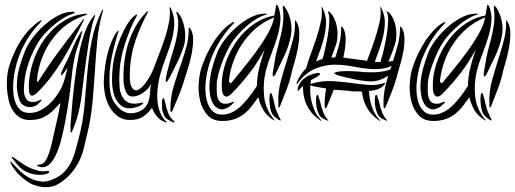

<svg xmlns="http://www.w3.org/2000/svg" viewBox="-20 -510 2189 816"><path d="M384 -447Q382 -448 379.5 -444Q377 -440 375 -438Q360 -419 348 -391Q336 -363 327.5 -332Q319 -301 313.5 -270Q308 -239 304 -215Q299 -181 295.5 -150.5Q292 -120 289 -91Q286 -62 284 -32.5Q282 -3 279 28Q280 29 280 33.5Q280 38 280 42.5Q280 47 280 50.5Q280 54 282 54Q283 54 285 50.5Q287 47 289 43Q291 39 292 35Q293 31 293 31Q304 7 312 -25Q320 -57 325 -89Q326 -97 329 -122Q332 -147 336 -180Q340 -213 345.5 -251.5Q351 -290 356.5 -325.5Q362 -361 368.5 -390Q375 -419 381 -434Q382 -438 383 -440Q384 -442 384 -444ZM351 -451Q351 -452 344 -452Q341 -452 338 -451Q300 -447 268 -430.5Q236 -414 209.5 -389.5Q183 -365 162.5 -334Q142 -303 129 -270Q115 -236 108 -198Q101 -160 103 -127Q106 -84 141 -119Q171 -149 197.5 -184Q224 -219 247.5 -258Q271 -297 292 -337.5Q313 -378 334 -419Q338 -427 337 -427Q335 -429 332.5 -427Q330 -425 330 -423Q276 -354 229.5 -291Q183 -228 144 -166Q139 -161 137.5 -163Q136 -165 137 -170Q139 -193 144.5 -217.5Q150 -242 160 -267Q184 -328 229 -375Q274 -422 342 -445Q351 -449 351 -451ZM297 -458Q296 -460 292.5 -460Q289 -460 286 -460Q258 -460 227.5 -444Q197 -428 169 -403.5Q141 -379 119 -349.5Q97 -320 86 -293Q72 -257 62.5 -223.5Q53 -190 52 -156Q51 -138 53.5 -121Q56 -104 63 -84Q67 -72 76.5 -65Q86 -58 96.5 -56Q107 -54 118 -56Q129 -58 137 -64Q138 -65 141.5 -68Q145 -71 148.5 -74.5Q152 -78 154.5 -81Q157 -84 156 -86Q155 -88 146.5 -83.5Q138 -79 132 -78Q111 -74 100.5 -81Q90 -88 85.5 -101.5Q81 -115 81.5 -131.5Q82 -148 84 -164Q84 -170 86.5 -185Q89 -200 95 -221.5Q101 -243 111.5 -269Q122 -295 137 -321Q152 -347 172.5 -369Q193 -391 214 -408Q235 -425 254.5 -436Q274 -447 288 -451Q295 -453 296 -454.5Q297 -456 297 -458ZM418 -469Q415 -469 413 -465Q412 -463 411 -460Q381 -398 369 -332.5Q357 -267 351 -199Q345 -131 339 -62Q333 7 315 76Q309 98 303 122Q297 146 287 169Q277 192 260.5 212.5Q244 233 216 247Q184 264 157 261.5Q130 259 107 247Q84 235 65 216.5Q46 198 32 183Q30 181 28 178.5Q26 176 25 177Q23 178 24.5 181.5Q26 185 27 187Q50 230 97 262Q108 270 124 276Q140 282 158.5 284.5Q177 287 196.5 283.5Q216 280 234 268Q267 246 286.5 221.5Q306 197 318 171.5Q330 146 336.5 119Q343 92 349 66Q366 -2 372.5 -69.5Q379 -137 383 -203Q387 -269 393 -333.5Q399 -398 416 -459Q418 -463 418 -465ZM300 -278Q305 -299 313.5 -321.5Q322 -344 327 -366Q327 -368 328.5 -373Q330 -378 329 -378Q327 -379 323 -373Q319 -367 319 -366Q305 -343 294 -317.5Q283 -292 274 -271Q272 -266 265.5 -254Q259 -242 252.5 -228.5Q246 -215 241.5 -203.5Q237 -192 240 -190Q242 -190 246 -194.5Q250 -199 252 -201Q255 -206 259 -211.5Q263 -217 267 -222Q261 -197 256.5 -180.5Q252 -164 247 -151Q242 -138 235.5 -126.5Q229 -115 218 -100Q210 -89 198.5 -76.5Q187 -64 172.5 -53.5Q158 -43 141 -36.5Q124 -30 105 -30Q81 -30 67 -42.5Q53 -55 46 -73.5Q39 -92 37 -113Q35 -134 36 -152Q40 -224 69.5 -292.5Q99 -361 152 -415Q152 -416 155 -419Q158 -422 158 -423Q156 -425 153 -423L149 -421Q131 -410 111.5 -391Q92 -372 74.5 -346.5Q57 -321 42.5 -290Q28 -259 18 -226Q13 -209 10.5 -185.5Q8 -162 9.5 -136.5Q11 -111 16.5 -85.5Q22 -60 34.5 -40.5Q47 -21 66.5 -9.5Q86 2 115 0Q144 -2 161.5 -10Q179 -18 190 -27Q204 -38 215 -50Q226 -62 237 -73Q231 -38 225.5 -13.5Q220 11 215 33Q208 63 202 90.5Q196 118 189 139Q182 160 173 173.5Q164 187 152 189Q138 189 138 192Q137 195 142 197Q147 199 152 200Q167 203 180.5 195Q194 187 204.5 171.5Q215 156 223.5 135Q232 114 238 92Q250 46 258 2.5Q266 -41 273 -89Q280 -136 284.5 -183Q289 -230 300 -278ZM188 218Q186 216 182.5 216.5Q179 217 178 217Q161 220 144.5 216Q128 212 111 205Q92 197 76 185.5Q60 174 40 161Q38 159 34 157Q30 155 30 157Q29 158 31.5 162Q34 166 36 168Q49 185 63.5 200Q78 215 101 224Q116 230 132 232Q148 234 161.5 232.5Q175 231 183 227Q191 223 188 218Z M762 -316Q750 -279 733.5 -245Q717 -211 699 -177Q697 -175 693 -167.5Q689 -160 686 -162Q684 -162 684.5 -168Q685 -174 685 -177Q686 -185 689.5 -200Q693 -215 697.5 -231.5Q702 -248 706.5 -263.5Q711 -279 714 -288Q731 -342 736 -384Q741 -426 730 -455Q728 -460 730 -460Q732 -460 734 -458Q736 -456 737 -455Q748 -443 755 -424.5Q762 -406 765 -386.5Q768 -367 767 -348Q766 -329 762 -316ZM789 -388Q802 -368 801 -338Q800 -308 793.5 -276Q787 -244 777.5 -215Q768 -186 763 -169Q753 -136 739 -101.5Q725 -67 714 -42Q710 -33 708 -34Q705 -35 704.5 -38.5Q704 -42 704 -44Q704 -98 719.5 -148Q735 -198 753 -249Q764 -282 773 -314.5Q782 -347 782 -386Q782 -393 784 -393Q785 -393 786 -391.5Q787 -390 789 -388ZM589 -74Q591 -71 582 -65Q573 -59 570 -58Q526 -42 501.5 -57Q477 -72 466.5 -102Q456 -132 456 -168.5Q456 -205 460 -234Q463 -259 471.5 -289.5Q480 -320 492 -349.5Q504 -379 519.5 -404.5Q535 -430 553 -444Q555 -445 557.5 -447Q560 -449 562 -449Q565 -448 559 -438Q553 -428 544.5 -410Q536 -392 527 -368.5Q518 -345 509.5 -319Q501 -293 496 -267Q491 -241 489 -217Q487 -193 487 -174Q487 -155 488 -142Q489 -129 490 -125Q497 -94 516.5 -79.5Q536 -65 569 -71Q570 -71 579 -73Q588 -75 589 -74ZM718 3Q722 7 722 9Q722 11 717.5 10Q713 9 711 8Q703 4 691 -3.5Q679 -11 673 -30Q670 -38 669 -49.5Q668 -61 668 -71Q668 -81 670 -87.5Q672 -94 675 -93Q677 -92 679.5 -84Q682 -76 684 -67Q686 -56 689 -46.5Q692 -37 696 -27Q701 -16 706 -9.5Q711 -3 718 3ZM626 -52Q615 -35 592.5 -17.5Q570 0 532 0Q502 0 480.5 -16Q459 -32 445.5 -56Q432 -80 426.5 -108.5Q421 -137 421 -163Q422 -195 426.5 -227Q431 -259 438.5 -287Q446 -315 455.5 -337Q465 -359 475 -373Q477 -374 479.5 -377.5Q482 -381 484 -379Q485 -378 483.5 -374.5Q482 -371 481 -369Q472 -339 463.5 -305.5Q455 -272 450 -238Q445 -204 445 -171Q445 -138 451 -110Q455 -91 465.5 -75Q476 -59 488.5 -48Q501 -37 515.5 -32Q530 -27 544 -29Q573 -33 588 -45.5Q603 -58 609.5 -75.5Q616 -93 617.5 -113.5Q619 -134 622 -155Q617 -141 602.5 -127.5Q588 -114 571.5 -106.5Q555 -99 539.5 -100Q524 -101 516 -118Q506 -140 505 -166Q504 -192 506 -223Q508 -254 515 -287Q522 -320 534 -350.5Q546 -381 562.5 -408Q579 -435 600 -456L604 -460Q607 -463 610 -463Q610 -463 606 -453Q577 -399 557 -341.5Q537 -284 533 -225Q528 -160 539.5 -140Q551 -120 568 -128.5Q585 -137 604.5 -165.5Q624 -194 636 -227Q647 -257 659.5 -289Q672 -321 682.5 -353.5Q693 -386 698.5 -417Q704 -448 701 -475Q701 -480 703 -480Q704 -480 704 -479Q704 -477 705 -477Q706 -476 706 -475Q722 -441 720.5 -406Q719 -371 708.5 -335Q698 -299 683.5 -261.5Q669 -224 659 -186Q653 -162 650 -135.5Q647 -109 649 -83Q651 -57 660 -33.5Q669 -10 686 6Q688 8 688 9Q688 11 685.5 10.5Q683 10 681 9Q662 2 648 -14Q634 -30 626 -52Z M1215 -352Q1207 -312 1188 -272Q1169 -232 1152 -197Q1151 -195 1147.5 -190Q1144 -185 1142 -185Q1139 -186 1139 -191.5Q1139 -197 1139 -199Q1140 -208 1142.5 -220.5Q1145 -233 1147 -246.5Q1149 -260 1151.5 -272.5Q1154 -285 1157 -295Q1166 -329 1172 -353.5Q1178 -378 1181 -398Q1184 -418 1184.5 -436Q1185 -454 1182 -475Q1181 -483 1183 -485Q1185 -486 1188 -483Q1191 -480 1193 -477Q1210 -450 1216 -417.5Q1222 -385 1215 -352ZM1239 -419Q1252 -400 1252 -369Q1252 -338 1246 -305.5Q1240 -273 1231 -243Q1222 -213 1218 -195Q1210 -160 1196 -125Q1182 -90 1172 -63Q1171 -60 1169 -56.5Q1167 -53 1165 -53Q1163 -53 1163 -57Q1163 -61 1163 -64Q1160 -119 1175 -171.5Q1190 -224 1207 -278Q1217 -311 1226 -345.5Q1235 -380 1234 -421Q1234 -425 1235 -425ZM1145 -436Q1084 -411 1041.5 -364.5Q999 -318 976 -260Q966 -234 961 -213.5Q956 -193 953 -169Q952 -164 956 -159Q960 -154 964 -159Q982 -181 1010 -215Q1038 -249 1066 -287Q1094 -325 1116.5 -364Q1139 -403 1145 -436ZM1078 -97Q1063 -76 1049 -58Q1035 -40 1018 -26.5Q1001 -13 980 -5Q959 3 932 4Q887 6 863.5 -19Q840 -44 831 -80Q822 -116 824.5 -154.5Q827 -193 835 -218Q846 -253 861.5 -284.5Q877 -316 894.5 -341.5Q912 -367 930.5 -385.5Q949 -404 967 -414Q968 -414 971.5 -416Q975 -418 975 -415Q976 -415 974 -412Q972 -409 970 -407Q918 -353 887.5 -285Q857 -217 853 -145Q852 -127 854.5 -106Q857 -85 864.5 -66.5Q872 -48 886 -35.5Q900 -23 924 -23Q943 -23 959 -29.5Q975 -36 989 -46.5Q1003 -57 1014.5 -69.5Q1026 -82 1035 -93Q1055 -118 1072 -145Q1072 -165 1074.5 -184Q1077 -203 1082 -222Q1085 -236 1087.5 -244.5Q1090 -253 1092.5 -260.5Q1095 -268 1097.5 -276.5Q1100 -285 1105 -299Q1089 -271 1073.5 -246.5Q1058 -222 1040.5 -199.5Q1023 -177 1004.5 -155.5Q986 -134 964 -112Q947 -95 936 -101Q925 -107 923 -129Q921 -163 926.5 -195Q932 -227 946 -262Q959 -294 978.5 -324Q998 -354 1023.5 -378.5Q1049 -403 1080 -420.5Q1111 -438 1146 -444Q1148 -455 1149.5 -463Q1151 -471 1152 -479Q1154 -490 1154 -490Q1156 -491 1158.5 -488Q1161 -485 1163 -480Q1175 -447 1171 -414Q1167 -381 1156.5 -347Q1146 -313 1132 -277.5Q1118 -242 1109 -206Q1097 -155 1102.5 -100.5Q1108 -46 1145 -2Q1148 2 1148 2Q1147 3 1142 0Q1113 -18 1098.5 -43.5Q1084 -69 1078 -97ZM1113 -451Q1115 -449 1112.5 -448Q1110 -447 1102 -445Q1089 -441 1070.5 -430Q1052 -419 1031.5 -402Q1011 -385 991 -362.5Q971 -340 956 -314Q941 -287 930.5 -261Q920 -235 913.5 -213.5Q907 -192 904 -176.5Q901 -161 901 -155Q901 -140 901 -123.5Q901 -107 905 -94Q909 -81 919 -74Q929 -67 949 -70Q950 -70 954 -71.5Q958 -73 962 -74.5Q966 -76 969.5 -77Q973 -78 974 -78Q975 -76 972.5 -73Q970 -70 966 -66.5Q962 -63 958.5 -60Q955 -57 954 -56Q929 -41 912 -47Q895 -53 885.5 -69.5Q876 -86 872.5 -108.5Q869 -131 870 -149Q872 -184 881 -218.5Q890 -253 904 -288Q915 -315 937 -343.5Q959 -372 986.5 -396Q1014 -420 1044 -435.5Q1074 -451 1102 -452Q1112 -452 1113 -451ZM1172 -2Q1174 1 1173 2Q1170 2 1165 0Q1162 -2 1149 -12Q1136 -22 1130 -44Q1128 -52 1126.5 -64.5Q1125 -77 1125 -88Q1125 -99 1126.5 -107Q1128 -115 1131 -115Q1134 -115 1137.5 -103Q1141 -91 1142 -88Q1145 -74 1147.5 -63.5Q1150 -53 1153 -44Q1157 -33 1163.5 -19Q1170 -5 1172 -2Z M1352 -38Q1349 -46 1345.5 -58Q1342 -70 1340 -81Q1338 -85 1335 -96Q1332 -107 1330 -107Q1326 -107 1324.5 -100Q1323 -93 1323 -82.5Q1323 -72 1324.5 -60.5Q1326 -49 1329 -41Q1335 -21 1343.5 -13Q1352 -5 1366 0Q1372 3 1375 3Q1376 3 1375.5 1.5Q1375 0 1374 0Q1367 -8 1361.5 -17Q1356 -26 1352 -38ZM1602 -38Q1599 -46 1595.5 -58Q1592 -70 1590 -81Q1588 -85 1585 -96Q1582 -107 1580 -107Q1576 -107 1574.5 -100Q1573 -93 1573 -82.5Q1573 -72 1574.5 -60.5Q1576 -49 1579 -41Q1585 -21 1593.5 -13Q1602 -5 1616 0Q1622 3 1625 3Q1626 3 1625.5 1.5Q1625 0 1624 0Q1617 -8 1611.5 -17Q1606 -26 1602 -38ZM1522 -98Q1528 -70 1544 -45Q1560 -20 1590 1Q1592 3 1595 3.5Q1598 4 1594 0Q1575 -20 1565 -44.5Q1555 -69 1551 -95Q1549 -109 1548 -123Q1561 -125 1573 -127Q1600 -133 1613 -150Q1618 -156 1618 -157Q1618 -159 1613 -157Q1581 -147 1550 -149Q1520 -151 1491 -155Q1444 -162 1397 -165Q1351 -168 1306 -155L1300 -153Q1300 -162 1301 -169L1321 -180Q1324 -181 1332 -187Q1340 -192 1340 -196Q1340 -200 1333 -200Q1326 -200 1317 -197Q1307 -195 1297 -191Q1287 -187 1281 -183Q1265 -172 1259 -163Q1252 -153 1246 -139L1245 -131Q1245 -123 1246 -123Q1249 -123 1249 -125L1252 -129Q1261 -139 1268 -145Q1267 -121 1272 -98Q1278 -70 1294 -45Q1310 -20 1340 1Q1342 3 1345 3.5Q1348 4 1344 0Q1325 -20 1315 -44.5Q1305 -69 1301 -94.5Q1297 -120 1299 -146V-147H1301Q1306 -145 1309 -144L1324 -141Q1331 -140 1341 -138L1366 -134Q1359 -97 1360 -60Q1360 -57 1360.5 -53.5Q1361 -50 1364 -50Q1366 -50 1367 -52Q1368 -54 1370 -58Q1380 -82 1393 -115Q1396 -122 1398 -128H1410L1450 -125L1462 -124Q1467 -124 1475 -122L1517 -121H1518Q1519 -111 1522 -98ZM1622 -160Q1608 -111 1610 -60Q1610 -57 1610.5 -53.5Q1611 -50 1614 -50Q1616 -50 1617 -52Q1618 -54 1620 -58Q1630 -82 1643 -114.5Q1656 -147 1665 -179Q1669 -197 1678 -225.5Q1687 -254 1693 -284.5Q1699 -315 1699 -344.5Q1699 -374 1687 -393Q1683 -397 1681 -397Q1679 -397 1680 -393Q1680 -355 1671.5 -322.5Q1663 -290 1653 -259Q1652 -255 1650 -251Q1641 -249 1630 -248Q1632 -251 1634 -255Q1650 -293 1661 -330Q1664 -343 1664.5 -360Q1665 -377 1662 -395Q1659 -413 1651.5 -429.5Q1644 -446 1632 -458Q1626 -462 1625 -462Q1621 -462 1625 -456Q1631 -443 1629.5 -415.5Q1628 -388 1623 -358.5Q1618 -329 1612.5 -305.5Q1607 -282 1606 -277Q1601 -264 1597 -246Q1587 -246 1577 -247H1573Q1576 -257 1580 -267Q1594 -303 1604 -338.5Q1614 -374 1615.5 -408.5Q1617 -443 1601 -476Q1598 -481 1597 -481Q1596 -481 1596 -479.5Q1596 -478 1597 -477Q1600 -447 1593 -415Q1586 -383 1575 -349.5Q1564 -316 1551 -281Q1544 -265 1540 -251Q1530 -254 1521 -254L1471 -261L1460 -262Q1455 -262 1450 -264L1439 -265Q1441 -274 1443 -285Q1449 -315 1449 -344.5Q1449 -374 1437 -393Q1433 -397 1431 -397Q1429 -397 1430 -393Q1430 -355 1422 -323Q1414 -294 1405 -266Q1397 -266 1388 -265Q1401 -298 1411 -330Q1414 -343 1414.5 -360Q1415 -377 1412 -395Q1409 -413 1401.5 -429.5Q1394 -446 1382 -458Q1376 -462 1375 -462Q1371 -462 1375 -456Q1381 -443 1379.5 -415.5Q1378 -388 1373 -358.5Q1368 -329 1362.5 -305.5Q1357 -282 1356 -277Q1353 -269 1350 -259Q1336 -255 1323 -249Q1326 -257 1330 -267Q1344 -303 1354 -338.5Q1364 -374 1365.5 -408.5Q1367 -443 1351 -476Q1348 -481 1347 -481Q1346 -481 1346 -479.5Q1346 -478 1347 -477Q1350 -447 1343 -415Q1336 -383 1325 -349.5Q1314 -316 1301 -281Q1289 -250 1281 -219Q1277 -216 1274 -212Q1255 -192 1242 -162Q1241 -160 1241 -157Q1240 -153 1241 -153Q1244 -152 1246 -157Q1279 -202 1324 -220Q1369 -237 1412 -235Q1446 -234 1482 -227Q1517 -220 1551 -217Q1585 -214 1615 -220Q1631 -223 1644 -231Q1641 -223 1639 -215Q1634 -213 1628 -211Q1611 -206 1590 -204Q1568 -202 1546 -203Q1523 -203 1503 -206Q1495 -207 1482 -207L1457 -208L1431 -207Q1418 -206 1411 -204L1405 -202Q1401 -201 1401 -199Q1401 -197 1407 -194Q1412 -191 1413 -191Q1446 -181 1482 -174Q1518 -166 1552 -164Q1563 -163 1578 -166Q1593 -169 1608 -176Q1620 -181 1630 -189Q1626 -174 1622 -160Z M2112 -352Q2104 -312 2085 -272Q2066 -232 2049 -197Q2048 -195 2044.5 -190Q2041 -185 2039 -185Q2036 -186 2036 -191.5Q2036 -197 2036 -199Q2037 -208 2039.5 -220.5Q2042 -233 2044 -246.5Q2046 -260 2048.5 -272.5Q2051 -285 2054 -295Q2063 -329 2069 -353.5Q2075 -378 2078 -398Q2081 -418 2081.5 -436Q2082 -454 2079 -475Q2078 -483 2080 -485Q2082 -486 2085 -483Q2088 -480 2090 -477Q2107 -450 2113 -417.5Q2119 -385 2112 -352ZM2136 -419Q2149 -400 2149 -369Q2149 -338 2143 -305.5Q2137 -273 2128 -243Q2119 -213 2115 -195Q2107 -160 2093 -125Q2079 -90 2069 -63Q2068 -60 2066 -56.5Q2064 -53 2062 -53Q2060 -53 2060 -57Q2060 -61 2060 -64Q2057 -119 2072 -171.5Q2087 -224 2104 -278Q2114 -311 2123 -345.5Q2132 -380 2131 -421Q2131 -425 2132 -425ZM2042 -436Q1981 -411 1938.5 -364.5Q1896 -318 1873 -260Q1863 -234 1858 -213.5Q1853 -193 1850 -169Q1849 -164 1853 -159Q1857 -154 1861 -159Q1879 -181 1907 -215Q1935 -249 1963 -287Q1991 -325 2013.5 -364Q2036 -403 2042 -436ZM1975 -97Q1960 -76 1946 -58Q1932 -40 1915 -26.5Q1898 -13 1877 -5Q1856 3 1829 4Q1784 6 1760.5 -19Q1737 -44 1728 -80Q1719 -116 1721.5 -154.5Q1724 -193 1732 -218Q1743 -253 1758.5 -284.5Q1774 -316 1791.5 -341.5Q1809 -367 1827.5 -385.5Q1846 -404 1864 -414Q1865 -414 1868.5 -416Q1872 -418 1872 -415Q1873 -415 1871 -412Q1869 -409 1867 -407Q1815 -353 1784.5 -285Q1754 -217 1750 -145Q1749 -127 1751.5 -106Q1754 -85 1761.5 -66.5Q1769 -48 1783 -35.5Q1797 -23 1821 -23Q1840 -23 1856 -29.5Q1872 -36 1886 -46.5Q1900 -57 1911.5 -69.5Q1923 -82 1932 -93Q1952 -118 1969 -145Q1969 -165 1971.5 -184Q1974 -203 1979 -222Q1982 -236 1984.5 -244.5Q1987 -253 1989.5 -260.5Q1992 -268 1994.5 -276.5Q1997 -285 2002 -299Q1986 -271 1970.5 -246.5Q1955 -222 1937.5 -199.5Q1920 -177 1901.5 -155.5Q1883 -134 1861 -112Q1844 -95 1833 -101Q1822 -107 1820 -129Q1818 -163 1823.5 -195Q1829 -227 1843 -262Q1856 -294 1875.5 -324Q1895 -354 1920.5 -378.5Q1946 -403 1977 -420.5Q2008 -438 2043 -444Q2045 -455 2046.5 -463Q2048 -471 2049 -479Q2051 -490 2051 -490Q2053 -491 2055.5 -488Q2058 -485 2060 -480Q2072 -447 2068 -414Q2064 -381 2053.5 -347Q2043 -313 2029 -277.5Q2015 -242 2006 -206Q1994 -155 1999.5 -100.5Q2005 -46 2042 -2Q2045 2 2045 2Q2044 3 2039 0Q2010 -18 1995.5 -43.5Q1981 -69 1975 -97ZM2010 -451Q2012 -449 2009.5 -448Q2007 -447 1999 -445Q1986 -441 1967.5 -430Q1949 -419 1928.5 -402Q1908 -385 1888 -362.5Q1868 -340 1853 -314Q1838 -287 1827.5 -261Q1817 -235 1810.5 -213.5Q1804 -192 1801 -176.5Q1798 -161 1798 -155Q1798 -140 1798 -123.5Q1798 -107 1802 -94Q1806 -81 1816 -74Q1826 -67 1846 -70Q1847 -70 1851 -71.5Q1855 -73 1859 -74.5Q1863 -76 1866.5 -77Q1870 -78 1871 -78Q1872 -76 1869.5 -73Q1867 -70 1863 -66.5Q1859 -63 1855.5 -60Q1852 -57 1851 -56Q1826 -41 1809 -47Q1792 -53 1782.5 -69.5Q1773 -86 1769.5 -108.5Q1766 -131 1767 -149Q1769 -184 1778 -218.5Q1787 -253 1801 -288Q1812 -315 1834 -343.5Q1856 -372 1883.5 -396Q1911 -420 1941 -435.5Q1971 -451 1999 -452Q2009 -452 2010 -451ZM2069 -2Q2071 1 2070 2Q2067 2 2062 0Q2059 -2 2046 -12Q2033 -22 2027 -44Q2025 -52 2023.5 -64.5Q2022 -77 2022 -88Q2022 -99 2023.5 -107Q2025 -115 2028 -115Q2031 -115 2034.5 -103Q2038 -91 2039 -88Q2042 -74 2044.5 -63.5Q2047 -53 2050 -44Q2054 -33 2060.5 -19Q2067 -5 2069 -2Z"/></svg>

Font: mr_AkronimG
Style: Regular
Weight: 400
Version: Version 1.002 April 14, 2020